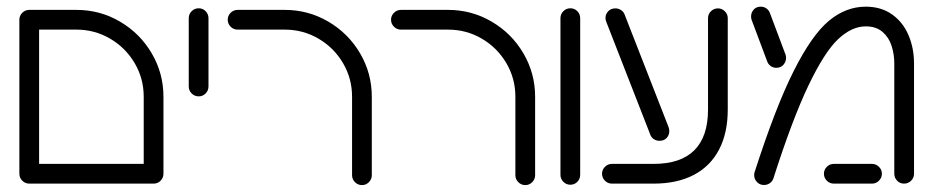

<svg xmlns="http://www.w3.org/2000/svg" viewBox="-20 -548 2786 573"><path d="M37.8 -489.3H96.7V-29.6H37.8ZM467.8 -29.6H408.9V-259.3Q408.9 -313.7 381.9 -359.6Q354.8 -405.6 308.7 -432.6Q262.6 -459.6 208.1 -459.6H67.4Q55.2 -459.6 46.5 -468.3Q37.8 -477 37.8 -489.3Q37.8 -501.1 46.5 -509.8Q55.2 -518.5 67.4 -518.5H208.1Q278.5 -518.5 338.1 -483.5Q397.8 -448.5 432.8 -388.9Q467.8 -329.3 467.8 -259.3ZM37.8 -29.6Q37.8 -41.5 46.5 -50.2Q55.2 -58.9 67.4 -58.9H438.5Q450.7 -58.9 459.3 -50.2Q467.8 -41.5 467.8 -29.6Q467.8 -17.4 459.3 -8.7Q450.7 0 438.5 0H67.4Q55.2 0 46.5 -8.7Q37.8 -17.4 37.8 -29.6Z M543.3 -290V-493.7Q543.3 -505.9 552 -514.6Q560.7 -523.3 573 -523.3Q585.2 -523.3 593.7 -514.6Q602.2 -505.9 602.2 -493.7V-290Q602.2 -277.8 593.7 -269.1Q585.2 -260.4 573 -260.4Q560.7 -260.4 552 -269.1Q543.3 -277.8 543.3 -290Z M1060.4 4.4Q1048.1 4.4 1039.4 -4.3Q1030.7 -13 1030.7 -25.2V-259.3Q1030.7 -313.7 1003.7 -359.6Q976.7 -405.6 930.6 -432.6Q884.4 -459.6 830 -459.6H689.3Q677 -459.6 668.3 -468.3Q659.6 -477 659.6 -489.3Q659.6 -501.1 668.3 -509.8Q677 -518.5 689.3 -518.5H830Q900 -518.5 959.8 -483.5Q1019.6 -448.5 1054.6 -388.9Q1089.6 -329.3 1089.6 -259.3V-25.2Q1089.6 -13 1080.9 -4.3Q1072.2 4.4 1060.4 4.4Z M1547.8 4.4Q1535.6 4.4 1526.9 -4.3Q1518.1 -13 1518.1 -25.2V-259.3Q1518.1 -313.7 1491.1 -359.6Q1464.1 -405.6 1418 -432.6Q1371.9 -459.6 1317.4 -459.6H1176.7Q1164.4 -459.6 1155.7 -468.3Q1147 -477 1147 -489.3Q1147 -501.1 1155.7 -509.8Q1164.4 -518.5 1176.7 -518.5H1317.4Q1387.4 -518.5 1447.2 -483.5Q1507 -448.5 1542 -388.9Q1577 -329.3 1577 -259.3V-25.2Q1577 -13 1568.3 -4.3Q1559.6 4.4 1547.8 4.4Z M1652.6 -26.3V-493.7Q1652.6 -505.9 1661.3 -514.6Q1670 -523.3 1682.2 -523.3Q1694.4 -523.3 1703 -514.6Q1711.5 -505.9 1711.5 -493.7V-26.3Q1711.5 -14.1 1703 -5.4Q1694.4 3.3 1682.2 3.3Q1670 3.3 1661.3 -5.4Q1652.6 -14.1 1652.6 -26.3Z M1776.7 -29.6Q1776.7 -41.5 1785.4 -50.2Q1794.1 -58.9 1806.3 -58.9H1930.7Q2011.5 -58.9 2052.2 -99.6Q2093 -140.4 2093 -221.1V-493.7Q2093 -505.9 2101.7 -514.4Q2110.4 -523 2122.6 -523Q2134.4 -523 2143.1 -514.4Q2151.9 -505.9 2151.9 -493.7V-221.1Q2151.9 -151.1 2125.9 -101.5Q2100 -51.9 2050.4 -25.9Q2000.7 0 1930.7 0H1806.3Q1794.1 0 1785.4 -8.7Q1776.7 -17.4 1776.7 -29.6ZM1921.1 -145.2 1789.6 -482.2Q1787 -487.8 1787 -494.4Q1787 -505.9 1795.2 -514.4Q1803.3 -523 1816.7 -523Q1825.6 -523 1833.1 -518.1Q1840.7 -513.3 1843.7 -505.6L1975.2 -168.9Q1977.4 -163.3 1977.4 -156.7Q1977.4 -144.8 1969.6 -136.3Q1961.9 -127.8 1948.1 -127.8Q1938.9 -127.8 1931.5 -132.6Q1924.1 -137.4 1921.1 -145.2Z M2230.7 -25.6Q2230.7 -30.7 2232.2 -34.8Q2294.4 -228.1 2348.5 -335.7Q2402.6 -443.3 2453.5 -485.7Q2504.4 -528.1 2563.7 -528.1Q2609.6 -528.1 2642.2 -505Q2674.8 -481.9 2691.3 -443.1Q2707.8 -404.4 2707.8 -358.5V-29.6Q2707.8 -17.4 2699.1 -8.7Q2690.4 0 2678.1 0Q2665.9 0 2657.4 -8.7Q2648.9 -17.4 2648.9 -29.6V-358.5Q2648.9 -386.3 2640.7 -411.5Q2632.6 -436.7 2613.5 -453Q2594.4 -469.3 2563.7 -469.3Q2521.5 -469.3 2480.7 -430.6Q2440 -391.9 2392.4 -292.2Q2344.8 -192.6 2288.1 -15.6Q2285.2 -6.7 2277.4 -1.3Q2269.6 4.1 2260 4.1Q2247.4 4.1 2239.1 -4.8Q2230.7 -13.7 2230.7 -25.6ZM2438.9 -29.6Q2438.9 -41.5 2447.6 -50.2Q2456.3 -58.9 2468.5 -58.9H2582.2Q2594.4 -58.9 2603.1 -50.2Q2611.9 -41.5 2611.9 -29.6Q2611.9 -17.4 2603.1 -8.7Q2594.4 0 2582.2 0H2468.5Q2456.3 0 2447.6 -8.7Q2438.9 -17.4 2438.9 -29.6ZM2269.3 -365.6 2223 -488.9Q2221.5 -493.3 2221.5 -498.9Q2221.5 -510.4 2229.3 -519.3Q2237 -528.1 2250.4 -528.1Q2260 -528.1 2267.6 -522.6Q2275.2 -517 2278.1 -508.1L2324.4 -384.8Q2325.9 -380.7 2325.9 -375.6Q2325.9 -363.7 2318 -354.6Q2310 -345.6 2296.7 -345.6Q2287.4 -345.6 2279.8 -351.1Q2272.2 -356.7 2269.3 -365.6Z"/></svg>

Font: 26F Galaxy Hebrew Medium
Style: Regular
Weight: 500
Designer: C₂₉H₂₅N₃O₅
Version: Version 1.000